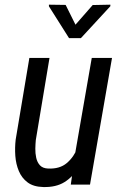

<svg xmlns="http://www.w3.org/2000/svg" viewBox="-20 -770 509 801"><path d="M293 -127 362.8 -528.3H447.3L355.5 0H275.4ZM324.7 -235.4 354 -236.3Q348.6 -193.4 337.4 -149.2Q326.2 -105 304.9 -68.4Q283.7 -31.7 248.5 -10Q213.4 11.7 160.6 10.3Q119.6 9.3 95.2 -9Q70.8 -27.3 58.6 -56.4Q46.4 -85.4 43.9 -119.9Q41.5 -154.3 45.4 -187.5L102.5 -528.3H186.5L129.4 -186Q127.9 -170.4 127.4 -150.4Q127 -130.4 131.1 -111.6Q135.3 -92.8 146.7 -80.3Q158.2 -67.9 180.2 -66.9Q229 -64.5 258.8 -89.8Q288.6 -115.2 304 -155Q319.3 -194.8 324.7 -235.4ZM253.9 -749.5 294.9 -667 366.7 -749 440.4 -750.5V-744.1L317.4 -610.8H268.1L184.1 -743.7V-750.5Z"/></svg>

Font: Roboto Condensed
Style: Italic
Weight: 400
Italic angle: -12°
Designer: Christian Robertson
Foundry: Google
Version: Version 3.0